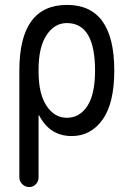

<svg xmlns="http://www.w3.org/2000/svg" viewBox="-20 -550 540 790"><path d="M138.7 -264.6V-254.9Q138.7 -164.1 171.4 -114.7Q204.1 -65.4 254.9 -65.4Q307.6 -65.4 339.4 -113.8Q371.1 -162.1 371.1 -259.8Q371.1 -455.1 254.9 -455.1Q204.1 -455.1 171.4 -405.3Q138.7 -355.5 138.7 -264.6ZM59.6 179.7V-259.8Q59.6 -529.3 254.9 -529.8Q450.2 -530.3 450.2 -259.8Q450.2 -125 401.9 -57.6Q353.5 9.8 275.4 9.8Q185.5 9.8 141.6 -74.2Q141.6 -75.2 139.6 -75.2Q138.7 -75.2 138.7 -74.2V179.7Q138.7 196.3 127.4 208Q116.2 219.7 100.1 219.7Q84 219.7 71.8 208Q59.6 196.3 59.6 179.7Z"/></svg>

Font: Rounded-X Mgen+ 1m regular
Style: Regular
Weight: 400
Designer: [Source Han Sans]
Ryoko NISHIZUKA  (kana & ideographs); Paul D. Hunt (Latin, Greek & Cyrillic); Wenlong ZHANG  (bopomofo
Version: Version 1.059.20150602